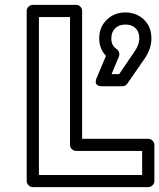

<svg xmlns="http://www.w3.org/2000/svg" viewBox="-20 -745 655 790"><path d="M89.8 0V-700.2Q89.8 -710.9 97.9 -718Q106 -725.1 115.2 -725.1H293Q303.7 -725.1 310.8 -717.3Q317.9 -709.5 317.9 -700.2V-173.8H589.8Q600.6 -173.8 607.9 -166Q615.2 -158.2 615.2 -148.9V0Q615.2 10.7 607.2 17.8Q599.1 24.9 589.8 24.9H115.2Q104.5 24.9 97.2 17.1Q89.8 9.3 89.8 0ZM140.1 -24.9H564.9V-124H293Q283.7 -124 275.9 -131.1Q268.1 -138.2 268.1 -148.9V-674.8H140.1ZM377.9 -424.8 416 -515.1Q388.2 -544.4 388.2 -586.9Q388.2 -633.3 419.2 -663.6Q450.2 -693.8 496.1 -693.8Q540.5 -693.8 571.8 -664.8Q603 -635.7 603 -586.9Q603 -545.9 577.1 -506.8L503.9 -400.9Q496.1 -390.1 482.9 -390.1H400.9Q399.9 -390.1 398.7 -390.1Q397.5 -390.1 393.6 -390.4Q389.6 -390.6 386.7 -391.6Q383.8 -392.6 380.4 -395Q377 -397.5 375.2 -400.9Q373.5 -404.3 374 -410.6Q374.5 -417 377.9 -424.8ZM438 -586.9Q438 -557.1 460 -543Q466.8 -538.6 469.7 -530Q472.7 -521.5 469.2 -512.2L439 -439.9H470.2L535.2 -535.2Q553.2 -562.5 553.2 -586.9Q553.2 -614.3 537.4 -629.2Q521.5 -644 496.1 -644Q469.7 -644 453.9 -628.4Q438 -612.8 438 -586.9Z"/></svg>

Font: Trueno Bold Outline
Style: Regular
Weight: 700
Width: 6
Designer: Julieta Ulanovsky
Foundry: Julieta Ulanovsky
Version: Version 3.001b | FøM Fix